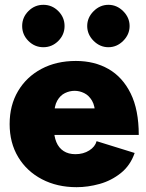

<svg xmlns="http://www.w3.org/2000/svg" viewBox="-20 -765 606 797"><path d="M298 12Q217 12 154 -21Q91 -54 55.5 -113Q20 -172 20 -250Q20 -328 55 -387Q90 -446 152 -479Q214 -512 295 -512Q372 -512 430.5 -478.5Q489 -445 522.5 -377Q556 -309 556 -205H182L204 -231Q204 -199 214 -175Q224 -151 244 -138Q264 -125 293 -125Q326 -125 350.5 -140.5Q375 -156 381 -179L539 -130Q521 -78 481.5 -46.5Q442 -15 393.5 -1.5Q345 12 298 12ZM205 -286 186 -315H393L375 -286Q375 -325 362 -347Q349 -369 329.5 -378.5Q310 -388 290 -388Q269 -388 249.5 -378.5Q230 -369 217.5 -347Q205 -325 205 -286ZM430 -569Q395 -569 368.5 -595.5Q342 -622 342 -657Q342 -692 368.5 -718.5Q395 -745 430 -745Q465 -745 491.5 -718.5Q518 -692 518 -657Q518 -622 491.5 -595.5Q465 -569 430 -569ZM160 -569Q124 -569 98 -595Q72 -621 72 -657Q72 -693 98 -719Q124 -745 160 -745Q196 -745 222 -719Q248 -693 248 -657Q248 -621 222 -595Q196 -569 160 -569Z"/></svg>

Font: Figtree Black
Style: Regular
Weight: 900
Designer: Erik Kennedy
Foundry: Erik Kennedy
Version: Version 2.001;gftools[0.9.30]